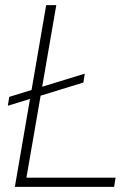

<svg xmlns="http://www.w3.org/2000/svg" viewBox="-20 -731 546 751"><path d="M311.5 -442.9 306.2 -408.2 10.7 -317.4 16.1 -352.1ZM432.1 -36.1 426.3 0H60.1L65.9 -36.1ZM200.2 -710.9 77.1 0H38.1L160.6 -710.9Z"/></svg>

Font: Roboto ExtraLight
Style: Italic
Weight: 250
Designer: Christian Robertson
Foundry: Google
Version: Version 3.009; 2024